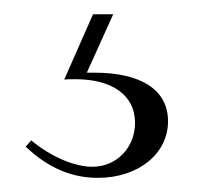

<svg xmlns="http://www.w3.org/2000/svg" viewBox="-20 -26 278 270"><path d="M16.1 180.2C47.9 210.4 81.1 224.1 117.7 224.1C174.3 224.1 216.3 190.4 216.3 144.5C216.3 100.6 178.7 76.2 112.8 76.2H102.1L139.2 -5.9H110.8L70.3 85.9C73.2 85.4 76.2 85.4 86.4 85.4C138.2 85.4 169.9 108.4 169.9 146.5C169.9 181.6 144 208.5 109.9 208.5C84 208.5 50.8 193.8 23.9 171.4Z"/></svg>

Font: Petit Formal Script
Style: Regular
Weight: 400
Designer: Pablo Impallari, Brenda Gallo, Rodrigo Fuenzalida
Foundry: Pablo Impallari, Brenda Gallo, Rodrigo Fuenzalida
Version: Version 1.001